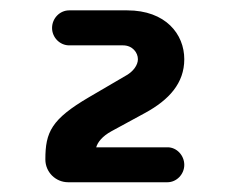

<svg xmlns="http://www.w3.org/2000/svg" viewBox="-20 -684 453 378"><path d="M116.2 -663.6C97.7 -663.6 82.5 -647.9 82.5 -628.9C82.5 -610.4 97.7 -594.7 116.2 -594.7H222.2C240.7 -594.7 251.5 -580.6 251.5 -567.4C251.5 -555.7 242.2 -543.5 229.5 -536.1L155.3 -492.7C81.1 -449.2 69.3 -423.8 69.3 -370.1C69.3 -345.2 89.4 -325.2 114.3 -325.2H309.6C327.6 -325.2 342.8 -340.8 342.8 -359.4C342.8 -378.4 327.6 -394 310.1 -394H169.4C172.4 -404.3 181.6 -416 199.7 -425.8L266.1 -461.9C312.5 -487.3 342.8 -520 342.8 -567.4C342.8 -616.7 306.2 -663.6 230.5 -663.6Z"/></svg>

Font: Supermercado One
Style: Regular
Weight: 400
Designer: James Grieshaber
Foundry: James Grieshaber
Version: Version 1.002